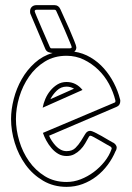

<svg xmlns="http://www.w3.org/2000/svg" viewBox="-20 -701 514 747"><path d="M277 -517Q277 -506 269 -500Q303 -495 332.5 -477.5Q362 -460 384.5 -434.5Q407 -409 423 -378Q439 -347 447 -315Q448 -313 448 -308Q448 -291 433 -285L171 -173Q175 -163 182 -152.5Q189 -142 197.5 -133Q206 -124 216.5 -118.5Q227 -113 239 -113Q261 -113 273.5 -125.5Q286 -138 295 -152.5Q304 -167 311.5 -179.5Q319 -192 331 -192Q336 -192 348.5 -186Q361 -180 375 -172Q389 -164 401.5 -156.5Q414 -149 420 -146L419 -147Q425 -144 429.5 -138.5Q434 -133 434 -126Q434 -121 430 -113V-114Q418 -85 399 -59.5Q380 -34 355.5 -15Q331 4 301.5 15Q272 26 239 26Q188 26 147.5 2Q107 -22 79.5 -60Q52 -98 37.5 -145Q23 -192 23 -238Q23 -275 33.5 -316Q44 -357 64.5 -393Q85 -429 115.5 -456.5Q146 -484 185 -495Q177 -495 169 -498Q161 -501 157 -509L98 -648Q97 -651 97 -657Q97 -668 104 -674.5Q111 -681 122 -681H192Q208 -681 215 -665Q218 -657 228.5 -635Q239 -613 249.5 -588.5Q260 -564 268.5 -543Q277 -522 277 -517ZM239 -484Q191 -484 154.5 -461.5Q118 -439 93 -403Q68 -367 55 -323.5Q42 -280 42 -238Q42 -196 55 -152.5Q68 -109 93 -73.5Q118 -38 154.5 -15.5Q191 7 239 7Q267 7 294 -3.5Q321 -14 344.5 -31.5Q368 -49 386.5 -72Q405 -95 414 -121Q415 -123 414.5 -123.5Q414 -124 414 -125Q414 -128 411 -130Q407 -132 395 -139Q383 -146 370 -153.5Q357 -161 346 -167Q335 -173 332 -173Q328 -173 326 -169Q319 -156 311 -142.5Q303 -129 292.5 -118.5Q282 -108 269 -101Q256 -94 239 -94Q221 -94 206.5 -102.5Q192 -111 180.5 -124.5Q169 -138 160.5 -153.5Q152 -169 147 -184L426 -302Q429 -303 429 -306V-310Q421 -343 404 -374.5Q387 -406 362 -430Q337 -454 306 -469Q275 -484 239 -484ZM192 -663H122Q115 -663 115 -657Q115 -655 123.5 -635Q132 -615 142.5 -590.5Q153 -566 162.5 -544.5Q172 -523 174 -518Q176 -513 180 -513H251Q259 -513 259 -518Q259 -520 250.5 -540Q242 -560 231.5 -585Q221 -610 211 -631.5Q201 -653 199 -658Q197 -663 192 -663ZM146 -282Q149 -299 156.5 -316.5Q164 -334 176 -348.5Q188 -363 203.5 -372.5Q219 -382 239 -382Q276 -382 301 -351ZM268 -356Q254 -364 239 -364Q217 -364 201 -348.5Q185 -333 176 -315Z"/></svg>

Font: RonaldsonGothicLicht
Style: Regular
Weight: 400
Designer: Mr. Robertson for MacKellar, Smiths & Jordan Co. Philadelphia
Foundry: CAT-Fonts Peter Wiegel
Version: 1.000